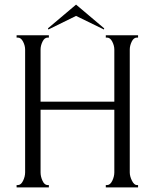

<svg xmlns="http://www.w3.org/2000/svg" viewBox="-20 -813 662 833"><path d="M439 0V-10H444Q458 -10 467 -28.5Q476 -47 476 -65V-337H156V-65Q156 -47 164.5 -28.5Q173 -10 187 -10H192V0H52V-10H57Q71 -10 80 -28.5Q89 -47 89 -65V-598Q89 -615 80 -632.5Q71 -650 57 -650H52V-660H192V-650H187Q173 -650 164.5 -632.5Q156 -615 156 -598V-372H476V-598Q476 -615 467 -632.5Q458 -650 444 -650H439V-660H579V-650H574Q560 -650 551.5 -632.5Q543 -615 543 -598V-65Q543 -48 552.5 -29Q562 -10 574 -10H579V0ZM432 -690 431 -685 310 -744 190 -685 188 -690 310 -793Z"/></svg>

Font: Forum
Style: Regular
Weight: 400
Designer: Denis Masharov
Foundry: Denis Masharov
Version: Version 1.000